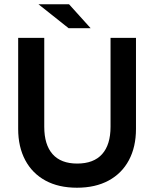

<svg xmlns="http://www.w3.org/2000/svg" viewBox="-20 -867 721 898"><path d="M340 11Q254 11 192.5 -22.5Q131 -56 98 -118Q65 -180 65 -264V-690H187V-274Q187 -190 226 -146Q265 -102 341 -102Q418 -102 457.5 -146Q497 -190 497 -274V-690H616V-264Q616 -180 583 -118Q550 -56 488 -22.5Q426 11 340 11ZM301 -735 160 -847H303L404 -735Z"/></svg>

Font: Radio Canada Big Medium
Style: Regular
Weight: 500
Designer: Étienne Aubert Bonn
Foundry: Coppers and Brasses
Version: Version 1.001